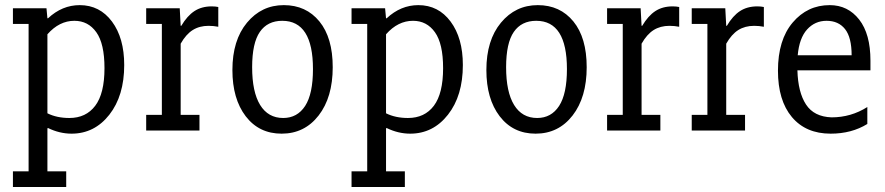

<svg xmlns="http://www.w3.org/2000/svg" viewBox="-20 -514 3484 756"><path d="M163 -481.5 166.7 -442H169.1Q224.7 -493.8 293.8 -493.8Q372.8 -493.8 421 -429Q469.1 -364.2 469.1 -258Q469.1 -137 410.5 -62.3Q351.9 12.3 261.7 12.3Q214.8 12.3 169.1 -9.9L166.7 -8.6V160.5H240.7V222.2H30.9V160.5H92.6V-419.8H30.9V-481.5ZM166.7 -67.9Q203.7 -49.4 253.1 -49.4Q318.5 -49.4 354.9 -97.5Q391.4 -145.7 391.4 -245.7Q391.4 -342 359.3 -387Q327.2 -432.1 272.8 -432.1Q213.6 -432.1 166.7 -379Z M555.6 -61.7H617.3V-419.8H555.6V-481.5H687.7L691.4 -412.3H693.8Q717.3 -451.9 745.7 -470.4Q774.1 -488.9 813.6 -488.9Q828.4 -488.9 839.5 -486.4V-408.6Q821 -412.3 801.2 -412.3Q765.4 -412.3 738.9 -395.7Q712.3 -379 691.4 -342V-61.7H765.4V0H555.6Z M895.1 -238.3Q895.1 -355.6 952.5 -424.7Q1009.9 -493.8 1097.5 -493.8Q1185.2 -493.8 1237.7 -429.6Q1290.1 -365.4 1290.1 -249.4Q1290.1 -130.9 1234.6 -59.3Q1179 12.3 1088.9 12.3Q1000 12.3 947.5 -56.2Q895.1 -124.7 895.1 -238.3ZM972.8 -249.4Q972.8 -151.9 1004.3 -100.6Q1035.8 -49.4 1095.1 -49.4Q1150.6 -49.4 1181.5 -96.9Q1212.3 -144.4 1212.3 -242Q1212.3 -432.1 1091.4 -432.1Q1033.3 -432.1 1003.1 -388.3Q972.8 -344.4 972.8 -249.4Z M1496.3 -481.5 1500 -442H1502.5Q1558 -493.8 1627.2 -493.8Q1706.2 -493.8 1754.3 -429Q1802.5 -364.2 1802.5 -258Q1802.5 -137 1743.8 -62.3Q1685.2 12.3 1595.1 12.3Q1548.1 12.3 1502.5 -9.9L1500 -8.6V160.5H1574.1V222.2H1364.2V160.5H1425.9V-419.8H1364.2V-481.5ZM1500 -67.9Q1537 -49.4 1586.4 -49.4Q1651.9 -49.4 1688.3 -97.5Q1724.7 -145.7 1724.7 -245.7Q1724.7 -342 1692.6 -387Q1660.5 -432.1 1606.2 -432.1Q1546.9 -432.1 1500 -379Z M1895.1 -238.3Q1895.1 -355.6 1952.5 -424.7Q2009.9 -493.8 2097.5 -493.8Q2185.2 -493.8 2237.7 -429.6Q2290.1 -365.4 2290.1 -249.4Q2290.1 -130.9 2234.6 -59.3Q2179 12.3 2088.9 12.3Q2000 12.3 1947.5 -56.2Q1895.1 -124.7 1895.1 -238.3ZM1972.8 -249.4Q1972.8 -151.9 2004.3 -100.6Q2035.8 -49.4 2095.1 -49.4Q2150.6 -49.4 2181.5 -96.9Q2212.3 -144.4 2212.3 -242Q2212.3 -432.1 2091.4 -432.1Q2033.3 -432.1 2003.1 -388.3Q1972.8 -344.4 1972.8 -249.4Z M2370.4 -61.7H2432.1V-419.8H2370.4V-481.5H2502.5L2506.2 -412.3H2508.6Q2532.1 -451.9 2560.5 -470.4Q2588.9 -488.9 2628.4 -488.9Q2643.2 -488.9 2654.3 -486.4V-408.6Q2635.8 -412.3 2616 -412.3Q2580.2 -412.3 2553.7 -395.7Q2527.2 -379 2506.2 -342V-61.7H2580.2V0H2370.4Z M2703.7 -61.7H2765.4V-419.8H2703.7V-481.5H2835.8L2839.5 -412.3H2842Q2865.4 -451.9 2893.8 -470.4Q2922.2 -488.9 2961.7 -488.9Q2976.5 -488.9 2987.7 -486.4V-408.6Q2969.1 -412.3 2949.4 -412.3Q2913.6 -412.3 2887 -395.7Q2860.5 -379 2839.5 -342V-61.7H2913.6V0H2703.7Z M3395.1 -92.6V-25.9Q3333.3 12.3 3250.6 12.3Q3153.1 12.3 3098.1 -53.1Q3043.2 -118.5 3043.2 -235.8Q3043.2 -356.8 3101.2 -425.3Q3159.3 -493.8 3246.9 -493.8Q3318.5 -493.8 3363 -437Q3407.4 -380.2 3407.4 -275.3V-237H3119.8Q3122.2 -150.6 3153.7 -102.5Q3185.2 -54.3 3254.3 -51.9Q3330.9 -51.9 3395.1 -92.6ZM3333.3 -296.3Q3333.3 -366.7 3307.4 -399.4Q3281.5 -432.1 3234.6 -432.1Q3188.9 -432.1 3158 -398.1Q3127.2 -364.2 3121 -296.3Z"/></svg>

Font: Slabo 27px
Style: Regular
Weight: 400
Version: Version 1.02 Build 003a